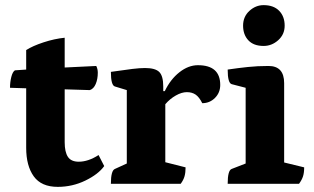

<svg xmlns="http://www.w3.org/2000/svg" viewBox="-20 -716 1224 748"><path d="M205 12Q141 12 111.5 -29Q82 -70 82 -140V-372L19 -374Q19 -396 24 -416Q29 -436 38 -442L82 -445V-521Q107 -537 149.5 -551Q192 -565 232 -569V-453L355 -459Q361 -447 361 -433Q361 -408 353 -389Q345 -370 330 -365L232 -368V-162Q232 -124 244.5 -105Q257 -86 287 -86Q305 -86 324.5 -92.5Q344 -99 364 -112L386 -69Q363 -37 312.5 -12.5Q262 12 205 12Z M412 0Q412 -52 428 -58L474 -79V-365L428 -379Q412 -383 412 -436Q467 -444 496 -447.5Q525 -451 545 -451Q585 -451 600.5 -435.5Q616 -420 616 -379V-361H622Q644 -407 679 -434.5Q714 -462 751 -462Q838 -462 838 -385Q838 -355 817.5 -334.5Q797 -314 768 -314Q756 -338 742 -347.5Q728 -357 708 -357Q688 -357 665 -344Q642 -331 624 -310V-84L703 -64Q703 -44 699 -29.5Q695 -15 684 0Z M867 0Q867 -53 883 -58L937 -79V-374L883 -388Q867 -392 867 -445Q908 -451 945.5 -455Q983 -459 1026 -459Q1087 -459 1087 -392V-83L1165 -64Q1165 -43 1160.5 -29Q1156 -15 1145 0ZM1007 -537Q968 -537 947.5 -559Q927 -581 927 -616Q927 -651 951.5 -673.5Q976 -696 1007 -696Q1046 -696 1067.5 -674Q1089 -652 1089 -616Q1089 -582 1064 -559.5Q1039 -537 1007 -537Z"/></svg>

Font: Petrona ExtraBold
Style: Regular
Weight: 800
Designer: Ringo R. Seeber
Foundry: Ringo R. Seeber
Version: Version 2.001; ttfautohint (v1.8.3)